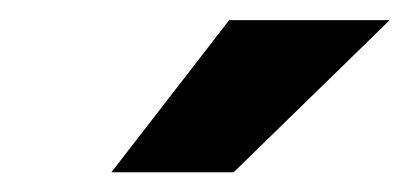

<svg xmlns="http://www.w3.org/2000/svg" viewBox="-20 -770 408 191"><path d="M90.8 -598.6H212.4L367.7 -750H208Z"/></svg>

Font: Roboto
Style: Bold Italic
Weight: 700
Italic angle: -12°
Designer: Google
Version: Version 2.137; 2017